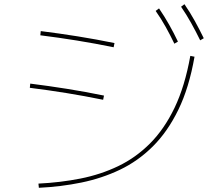

<svg xmlns="http://www.w3.org/2000/svg" viewBox="-20 -866 1040 914"><path d="M525 -661 521 -641Q433 -659 346.5 -673Q260 -687 172 -698L174 -718Q262 -707 349.5 -693Q437 -679 525 -661ZM475 -411 471 -391Q383 -409 296.5 -423Q210 -437 122 -448L124 -468Q212 -457 299.5 -443Q387 -429 475 -411ZM165 28 163 8Q267 3 363 -16Q459 -35 542.5 -75Q626 -115 694 -183Q762 -251 811 -353Q860 -455 886 -600L906 -596Q880 -448 829 -343.5Q778 -239 707.5 -169Q637 -99 551 -58Q465 -17 367.5 3Q270 23 165 28ZM810 -658Q791 -698 769 -737.5Q747 -777 721 -814L737 -826Q763 -788 785.5 -748Q808 -708 827 -668ZM933 -674Q913 -715 890.5 -755.5Q868 -796 842 -834L858 -846Q885 -807 907.5 -766Q930 -725 950 -684Z"/></svg>

Font: Murecho Thin Thin
Style: Regular
Weight: 250
Version: Version 1.010